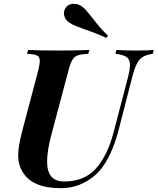

<svg xmlns="http://www.w3.org/2000/svg" viewBox="-20 -969 823 1003"><path d="M659 -629Q659 -658 642 -670.5Q625 -683 583 -688L588 -708Q625 -705 695 -705Q750 -705 783 -708L778 -688Q744 -683 725 -671Q706 -659 693.5 -633Q681 -607 668 -556L600 -291Q564 -153 502 -79Q465 -36 411.5 -11Q358 14 297 14Q224 14 175 -6.5Q126 -27 102 -65Q75 -104 75 -158Q75 -206 97 -288L180 -602Q188 -636 188 -650Q188 -672 173.5 -679Q159 -686 121 -688L127 -708Q178 -705 292 -705Q385 -705 447 -708L441 -688Q404 -686 386.5 -680Q369 -674 358.5 -657Q348 -640 338 -602L250 -271Q226 -183 226 -125Q226 -73 248 -47Q270 -21 316 -21Q421 -21 481.5 -89Q542 -157 574 -280L643 -544Q659 -603 659 -629ZM416 -818Q409 -821 385.5 -829.5Q362 -838 345 -849Q331 -857 322.5 -871Q314 -885 314 -900Q314 -914 321 -925Q335 -949 366 -949Q387 -949 404 -938Q418 -929 428.5 -917Q439 -905 459 -880Q464 -874 487 -844.5Q510 -815 544 -782L536 -771Q481 -796 416 -818Z"/></svg>

Font: Playfair Display SC
Style: Bold Italic
Weight: 700
Italic angle: -14°
Designer: Claus Eggers Sørensen
Foundry: Claus Eggers Sørensen
Version: Version 1.200; ttfautohint (v1.6)